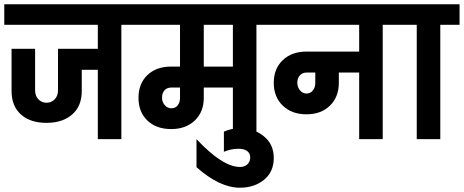

<svg xmlns="http://www.w3.org/2000/svg" viewBox="-30 -650 2167 897"><path d="M627 -534H537V0H427V-324H352V-225Q352 -154 307 -115Q262 -76 187 -76Q112 -76 68 -115Q24 -154 24 -225V-422H134V-228Q134 -202 149.5 -186Q165 -170 187 -170Q210 -170 225.5 -186Q241 -202 241 -228V-422H427V-534H-10V-630H627Z M1258 -534H1168V0H1058V-241H922V-193Q922 -127 880 -87Q838 -47 770 -47Q700 -47 658.5 -87Q617 -127 617 -193Q617 -259 658.5 -299Q700 -339 770 -339H811V-534H607V-630H1258ZM1058 -339V-534H922V-339ZM811 -241H770Q750 -241 738.5 -228Q727 -215 727 -193Q727 -173 740 -158.5Q753 -144 770 -144Q789 -144 800 -157.5Q811 -171 811 -193Z M1091 130Q1113 130 1126 117.5Q1139 105 1139 86Q1139 66 1124.5 55.5Q1110 45 1084 45Q1050 45 1016 59V-35Q1052 -51 1091 -51Q1156 -51 1202.5 -13.5Q1249 24 1249 88Q1249 153 1203.5 190Q1158 227 1091 227Q996 227 888 131V0Q1010 130 1091 130Z M1848 -534H1758V0H1648V-311H1553V-263Q1553 -197 1511.5 -156.5Q1470 -116 1402 -116Q1333 -116 1291 -156.5Q1249 -197 1249 -263Q1249 -329 1291 -369Q1333 -409 1402 -409H1648V-534H1237V-630H1848ZM1443 -311H1402Q1383 -311 1371 -298Q1359 -285 1359 -263Q1359 -243 1371.5 -228Q1384 -213 1402 -213Q1420 -213 1431.5 -227Q1443 -241 1443 -263Z M2117 -534H2027V0H1917V-534H1828V-630H2117Z"/></svg>

Font: Pragati Narrow
Style: Bold
Weight: 700
Designer: Hector Gatti, Marcela Romero, Pablo Cosgaya and Nicolas Silva
Foundry: Omnibus-Type
Version: Version 1.010; ttfautohint (v1.3)